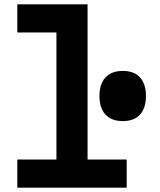

<svg xmlns="http://www.w3.org/2000/svg" viewBox="-20 -868 740 888"><path d="M60 -848H385V-130H566V0H60V-130H241V-718H60ZM548 -308Q496 -308 468 -338Q440 -368 440 -424Q440 -480 468 -510Q496 -540 548 -540Q600 -540 627.5 -510Q655 -480 655 -424Q655 -368 627.5 -338Q600 -308 548 -308Z"/></svg>

Font: Martian Mono SemiBold
Style: Regular
Weight: 600
Monospace: yes
Designer: Roman Shamin
Foundry: Evil Martians
Version: Version 1.000; ttfautohint (v1.8.4.7-5d5b)